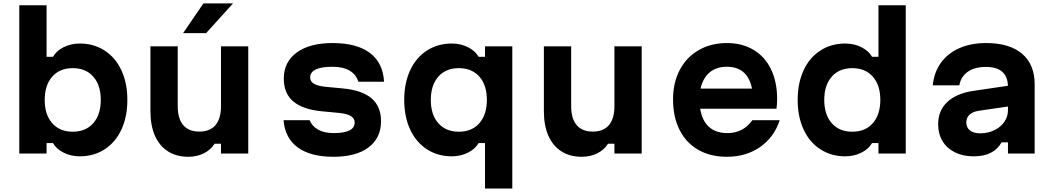

<svg xmlns="http://www.w3.org/2000/svg" viewBox="-20 -878 6040 1098"><path d="M282.9 -60H246.3V0H90.3V-848H246.3V-553.1H282.9Q302.1 -587.1 343.9 -608.1Q385.7 -629.1 435.7 -629.1Q516.5 -629.1 578.6 -588.8Q640.7 -548.5 674.5 -475.5Q708.3 -402.5 708.3 -306.5Q708.3 -210.4 674.5 -137.4Q640.7 -64.3 578.6 -24.2Q516.5 16 435.7 16Q385.9 16 343.9 -5Q301.9 -26 282.9 -60ZM556.3 -306.7Q556.3 -390.8 513.5 -439.6Q470.8 -488.3 396 -488.3Q321.2 -488.3 278.5 -439.4Q235.7 -390.5 235.7 -306.5Q235.7 -222.4 278.5 -173.6Q321.2 -124.8 396 -124.8Q470.8 -124.8 513.5 -173.7Q556.3 -222.6 556.3 -306.7Z M1399.7 0H1243.7V-55.9H1207.1Q1184.8 -20.6 1145.4 -1Q1106.1 18.6 1056.8 18.6Q989.1 18.6 940.6 -12.4Q892 -43.3 866.1 -101.8Q840.3 -160.2 840.3 -241.1V-613.1H996.3V-271.1Q996.3 -200 1027.7 -162.7Q1059.1 -125.5 1119.7 -125.5Q1180.8 -125.5 1212.3 -162.4Q1243.7 -199.3 1243.7 -271.1V-613.1H1399.7ZM1143.1 -858.4H1312.5L1158.8 -688.7H1027.2Z M1887.9 -116.9Q1948.1 -116.9 1978.2 -132Q2008.2 -147.1 2008.2 -177.3Q2008.2 -200.6 1987 -214Q1965.7 -227.4 1920.5 -232.1L1821.4 -241.5Q1711.4 -251.9 1657.2 -298Q1602.9 -344.1 1602.9 -428Q1602.9 -523.2 1676.8 -577.5Q1750.8 -631.8 1882 -631.8Q2020.5 -631.8 2095.6 -575.1Q2170.7 -518.5 2176.3 -410.6H2029Q2017.3 -451.4 1979.9 -473.8Q1942.5 -496.2 1881.3 -496.2Q1817.8 -496.2 1785.7 -480.8Q1753.7 -465.4 1753.7 -434.6Q1753.7 -412.5 1774.9 -399.5Q1796.2 -386.4 1841.4 -381.7L1940.5 -372.3Q2051.1 -361.9 2105 -315.5Q2159 -269.1 2159 -185.2Q2159 -88.6 2087.5 -35Q2016.1 18.6 1887.3 18.6Q1755.7 18.6 1682.8 -34.9Q1609.8 -88.3 1601.5 -190.6H1750.5Q1764.9 -155.7 1799.8 -136.3Q1834.7 -116.9 1887.9 -116.9Z M2753.7 -60H2717.1Q2697.9 -26 2656.1 -5Q2614.3 16 2564.3 16Q2483.5 16 2421.4 -24.3Q2359.3 -64.6 2325.5 -137.6Q2291.7 -210.6 2291.7 -306.7Q2291.7 -402.7 2325.5 -475.8Q2359.3 -548.8 2421.4 -589Q2483.5 -629.1 2564.3 -629.1Q2614.1 -629.1 2656.1 -608.1Q2698.1 -587.1 2717.1 -553.1H2753.7V-613.1H2909.7V200H2753.7ZM2764.3 -306.7Q2764.3 -390.8 2721.5 -439.6Q2678.8 -488.3 2604 -488.3Q2529.2 -488.3 2486.5 -439.4Q2443.7 -390.5 2443.7 -306.5Q2443.7 -222.4 2486.5 -173.6Q2529.2 -124.8 2604 -124.8Q2678.8 -124.8 2721.5 -173.7Q2764.3 -222.6 2764.3 -306.7Z M3649.7 0H3493.7V-55.9H3457.1Q3434.8 -20.6 3395.4 -1Q3356.1 18.6 3306.8 18.6Q3239.1 18.6 3190.6 -12.4Q3142 -43.3 3116.1 -101.8Q3090.3 -160.2 3090.3 -241.1V-613.1H3246.3V-271.1Q3246.3 -200 3277.7 -162.7Q3309.1 -125.5 3369.7 -125.5Q3430.8 -125.5 3462.3 -162.4Q3493.7 -199.3 3493.7 -271.1V-613.1H3649.7Z M4333.7 -371.2 4285.5 -310.3Q4285.5 -400.7 4247.8 -448.5Q4210.1 -496.3 4136.7 -496.3Q4061.9 -496.3 4021.1 -446.7Q3980.3 -397.1 3980.3 -310.3Q3980.3 -216.4 4020.8 -166.6Q4061.2 -116.9 4140.7 -116.9Q4185.8 -116.9 4221.8 -136Q4257.7 -155.1 4282.5 -190.6H4439Q4406.8 -92.7 4326.4 -37Q4246 18.6 4136.7 18.6Q4042.8 18.6 3973.2 -21.2Q3903.6 -61 3866.3 -135.1Q3829 -209.3 3829 -310.3Q3829 -405.9 3867.6 -478.7Q3906.2 -551.5 3976.2 -591.6Q4046.1 -631.8 4136.7 -631.8Q4223.9 -631.8 4289 -593.1Q4354.1 -554.5 4389.2 -481.9Q4424.3 -409.2 4424.3 -310.9Q4424.3 -283.5 4420.3 -256.1H3954.7V-371.2Z M4541.7 -306.7Q4541.7 -402.7 4575.5 -475.8Q4609.3 -548.8 4671.4 -589Q4733.5 -629.1 4814.3 -629.1Q4864.1 -629.1 4906.1 -608.1Q4948.1 -587.1 4967.1 -553.1H5003.7V-848H5159.7V0H5003.7V-60H4967.1Q4947.9 -26 4906.1 -5Q4864.3 16 4814.3 16Q4733.5 16 4671.4 -24.3Q4609.3 -64.6 4575.5 -137.6Q4541.7 -210.6 4541.7 -306.7ZM5014.3 -306.7Q5014.3 -390.8 4971.5 -439.6Q4928.8 -488.3 4854 -488.3Q4779.2 -488.3 4736.5 -439.4Q4693.7 -390.5 4693.7 -306.5Q4693.7 -222.4 4736.5 -173.6Q4779.2 -124.8 4854 -124.8Q4928.8 -124.8 4971.5 -173.7Q5014.3 -222.6 5014.3 -306.7Z M5755 -270.5 5576.5 -244.4Q5543.1 -239.3 5524.5 -222Q5506 -204.6 5506 -178.1Q5506 -148.7 5526.8 -132.2Q5547.5 -115.6 5585.9 -115.6Q5629.7 -115.6 5666.1 -133.2Q5702.6 -150.7 5723.5 -181Q5744.3 -211.3 5744.3 -247.8V-380Q5744.3 -437.1 5713.1 -466.2Q5681.8 -495.3 5618 -495.3Q5553.9 -495.3 5514.4 -467.5Q5475 -439.8 5466.2 -390H5314.2Q5321.5 -464.3 5360.8 -518.9Q5400.1 -573.5 5466.4 -602.6Q5532.7 -631.8 5619.4 -631.8Q5753.2 -631.8 5825.1 -570.5Q5897 -509.2 5897 -395.9V0H5744.3V-63.9H5707.8Q5685.3 -24 5645.6 -4Q5605.9 16 5546.9 16Q5486.5 16 5440.6 -7Q5394.6 -30 5369.8 -71.4Q5345 -112.9 5345 -167.9Q5345 -245.2 5397.3 -294.6Q5449.5 -344.1 5547.1 -358.4L5755 -389.1Z"/></svg>

Font: Martian Mono Custom sWd Rg
Style: Regular
Weight: 400
Width: 6
Monospace: yes
Designer: Alex Havermale
Foundry: Evil Martians
Version: Version 1.000